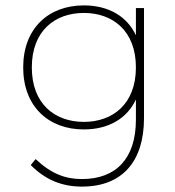

<svg xmlns="http://www.w3.org/2000/svg" viewBox="-20 -500 650 712"><path d="M291 -20C384 -20 452 -62 484 -131V-56C484 87 411 164 284 164C224 164 172 146 112 90L94 112C150 169 213 192 284 192C433 192 514 99 514 -62V-470H484V-369C452 -438 384 -480 291 -480C159 -480 66 -394 66 -250C66 -106 159 -20 291 -20ZM291 -48C184 -48 98 -114 98 -250C98 -386 184 -452 291 -452C398 -452 484 -386 484 -250C484 -114 398 -48 291 -48Z"/></svg>

Font: Gantari Thin
Style: Regular
Weight: 250
Designer: Anugrah Pasau
Foundry: Lafontype
Version: Version 1.000